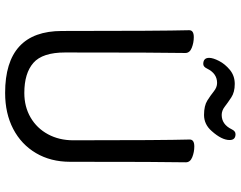

<svg xmlns="http://www.w3.org/2000/svg" viewBox="-115 -801 940 750"><g transform="rotate(90 355.0 -426.0)"><path d="M343 24Q101 24 101 -198Q101 -586 98 -695Q98 -713 125 -713Q147 -713 167 -705Q187 -697 187 -680Q185 -584 185 -210Q185 -122 225.5 -86.5Q266 -51 343 -51Q397 -51 439 -75.5Q481 -100 504.5 -143.5Q528 -187 528 -242Q528 -595 525 -697Q525 -715 552 -715Q574 -715 594 -707Q614 -699 614 -682Q612 -594 612 -230Q612 -154 578 -96.5Q544 -39 483.5 -7.5Q423 24 343 24ZM230 -750Q206 -750 206 -773Q206 -788 218 -811.5Q230 -835 253 -854Q276 -873 308 -873Q340 -873 360.5 -859.5Q381 -846 396.5 -834Q412 -822 429 -822Q466 -822 485 -861Q492 -876 504 -876Q527 -876 527 -853Q527 -822 492 -783Q466 -753 429 -753Q393 -753 372.5 -766Q352 -779 336.5 -791.5Q321 -804 304 -804Q267 -804 248 -765Q241 -750 230 -750Z"/></g></svg>

Font: LXGW WenKai Medium
Style: Regular
Weight: 500
Designer: LXGW / Fontworks Inc.
Foundry: LXGW / Fontworks Inc.
Version: Version 1.501; October 10, 2024